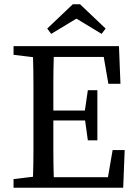

<svg xmlns="http://www.w3.org/2000/svg" viewBox="-20 -887 644 907"><path d="M569 -178 562 0H44V-41L136 -52Q138 -115 138 -179.5Q138 -244 138 -310V-359Q138 -424 138 -488Q138 -552 136 -617L44 -628V-669H542L549 -491H492L470 -618H234Q232 -555 232 -492Q232 -429 232 -365H381L395 -461H440V-224H395L382 -318H232Q232 -246 232 -180.5Q232 -115 234 -50H490L512 -178ZM460 -727 341 -799 222 -727 203 -752 324 -867H358L479 -752Z"/></svg>

Font: SourceSerifPro
Style: Book
Weight: 400
Designer: Frank Grießhammer
Foundry: Adobe Systems Incorporated
Version: Version 1.014;PS Version 1.0;hotconv 1.0.73;makeotf.lib2.5.5